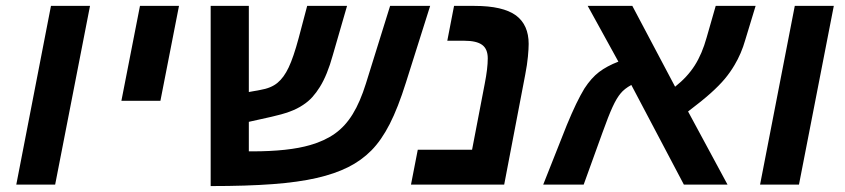

<svg xmlns="http://www.w3.org/2000/svg" viewBox="-20 -626 2864 651"><path d="M285.2 -606 167 0H35.2L152.8 -606Z M586.9 -606 523.9 -284.2H391.6L454.6 -606Z M1160.2 -59.1Q1115.2 -36.6 1053.7 -22.5Q992.2 -8.3 904.8 -1.7Q817.4 4.9 694.3 4.9V-606H823.7V-314L861.3 -320.8Q899.4 -327.1 920.9 -345.2Q942.4 -362.8 958.7 -397.2Q975.1 -431.6 992.7 -497.1L1021.5 -606H1156.7L1108.4 -439Q1089.8 -371.6 1064.5 -331.1Q1052.7 -312 1039.1 -296.9Q1025.4 -281.7 1007.3 -270Q987.8 -256.8 961.7 -247.3Q935.5 -237.8 900.4 -230L823.7 -212.9V-112.8H835Q959 -112.8 1032.2 -134.3Q1081.1 -148.4 1116 -173.3Q1150.9 -198.2 1176 -239.3Q1201.2 -280.3 1220.7 -342.8L1302.7 -606H1438.5L1356.4 -346.2Q1329.6 -260.7 1301.3 -205.3Q1272.9 -149.9 1239 -115.7Q1205.1 -81.5 1160.2 -59.1Z M1760.7 -372.1 1689.5 0H1373.5L1396.5 -118.2H1580.6L1623.5 -341.8Q1633.8 -394 1633.8 -428.2Q1633.8 -460 1614.7 -473.9Q1595.7 -487.8 1554.7 -487.8H1496.6L1519.5 -606H1588.9Q1685.1 -606 1729.5 -573.7Q1772.5 -541.5 1772.5 -477.1Q1772.5 -460.9 1770 -434.3Q1767.6 -407.7 1760.7 -372.1Z M2022.9 -176.8 1959 0H1821.8L1901.9 -202.1Q1918.9 -243.2 1933.3 -273.2Q1947.8 -303.2 1961.4 -325.7Q1984.9 -361.8 2011.2 -381.8Q2037.6 -401.9 2076.7 -417L1972.7 -606H2124L2269 -332Q2310.5 -364.7 2335.4 -403.8Q2360.4 -442.9 2376 -499L2406.7 -606H2542L2506.8 -490.2Q2493.7 -444.3 2470.7 -405.8Q2456.1 -380.9 2437.5 -358.6Q2418.9 -336.4 2389.9 -310.3Q2360.8 -284.2 2313 -248L2446.8 0H2298.8L2120.6 -337.9Q2097.2 -325.2 2084.5 -309.6Q2070.8 -293.5 2056.9 -263.2Q2043 -232.9 2022.9 -176.8Z M2807.1 -606 2689 0H2557.1L2674.8 -606Z"/></svg>

Font: Arimo
Style: Italic
Weight: 400
Italic angle: -12°
Designer: Steve Matteson
Foundry: Monotype Imaging Inc.
Version: Version 1.33